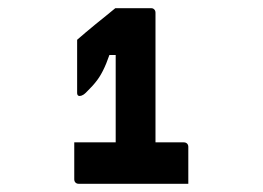

<svg xmlns="http://www.w3.org/2000/svg" viewBox="-20 -805 640 468"><path d="M161 -458H428Q433 -458 436 -455Q439 -452 439 -447Q439 -443 439 -430.5Q439 -418 439 -402.5Q439 -387 439 -374Q439 -361 439 -357H172Q167 -357 164 -360Q161 -363 161 -368Q161 -376 161 -385Q161 -394 161 -405.5Q161 -417 161 -430.5Q161 -444 161 -458ZM359 -396H256L262 -413Q262 -419 262 -424Q262 -429 262 -433.5Q262 -438 262 -442Q262 -444 262 -465Q262 -486 262 -516.5Q262 -547 262 -581.5Q262 -616 262 -647.5Q262 -679 262 -701L282 -671H229L255 -697Q247 -670 239 -650.5Q231 -631 222 -617Q213 -603 198 -588Q188 -577 183 -574Q178 -571 174 -571Q171 -571 169.5 -573Q168 -575 168 -578V-708Q178 -717 189.5 -726.5Q201 -736 213 -746Q227 -757 239 -767Q251 -777 261 -785Q266 -785 279 -785Q292 -785 306.5 -785Q321 -785 332.5 -785Q344 -785 349 -785Q353 -785 356 -782Q359 -779 359 -774Q359 -772 359 -744Q359 -716 359 -674Q359 -632 359 -585Q359 -538 359 -496Q359 -454 359 -426.5Q359 -399 359 -396Z"/></svg>

Font: RecMonoLinear Nerd Font Mono
Style: Bold
Weight: 700
Monospace: yes
Version: Version 1.085; ttfautohint (v1.8.4.7-5d5b);Nerd Fonts 3.2.1